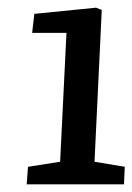

<svg xmlns="http://www.w3.org/2000/svg" viewBox="-20 -856 346 502"><path d="M227.1 -433.1 306.2 -419.9 304.2 -374H49.8L53.2 -419.9L137.2 -433.1L153.8 -770H64L69.8 -819.8L231 -835.9L246.1 -830.1Z"/></svg>

Font: Literata Book SemiBold
Style: Italic
Weight: 600
Italic angle: -3°
Designer: Latin by Veronika Burian and Jose Scaglione. Greek by Irene Vlachou. Cyrillic by Vera Evstafieva
Foundry: TypeTogether
Version: Version 1.003;PS 001.003;hotconv 1.0.88;makeotf.lib2.5.64775